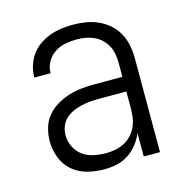

<svg xmlns="http://www.w3.org/2000/svg" viewBox="-85 -608 671 696"><g transform="rotate(-15 250.0 -260.0)"><path d="M223 8Q191 8 160 0Q129 -8 105 -28.5Q81 -49 69.5 -79.5Q58 -110 58 -141Q58 -166 65 -190.5Q72 -215 87.5 -234Q103 -253 125 -266Q147 -279 170.5 -286.5Q194 -294 219 -296.5Q244 -299 268 -299H373V-352Q373 -368 370 -384.5Q367 -401 359.5 -415.5Q352 -430 340 -441.5Q328 -453 313 -460Q298 -467 281.5 -470Q265 -473 249 -473Q227 -473 205.5 -469Q184 -465 165.5 -453Q147 -441 136 -421.5Q125 -402 125 -381V-379H64V-381Q64 -403 71 -424.5Q78 -446 91 -464Q104 -482 122.5 -494.5Q141 -507 161.5 -514.5Q182 -522 204.5 -525Q227 -528 249 -528Q273 -528 297 -524Q321 -520 343 -510Q365 -500 383.5 -483.5Q402 -467 413.5 -445.5Q425 -424 429.5 -400Q434 -376 434 -352V0H373V-88Q364 -66 349 -47Q334 -28 314 -15Q294 -2 270.5 3Q247 8 223 8ZM246 -47Q263 -47 280.5 -50.5Q298 -54 313.5 -62Q329 -70 341 -83Q353 -96 360.5 -112Q368 -128 370.5 -145.5Q373 -163 373 -180V-244H268Q252 -244 235 -242.5Q218 -241 202 -237Q186 -233 170.5 -226Q155 -219 143 -207.5Q131 -196 125 -180Q119 -164 119 -147Q119 -124 129.5 -103Q140 -82 158.5 -69Q177 -56 200 -51.5Q223 -47 246 -47Z"/></g></svg>

Font: Iosevka Fixed SS04 Light
Style: Regular
Weight: 300
Monospace: yes
Designer: Belleve Invis
Foundry: Belleve Invis
Version: Version 32.5.0